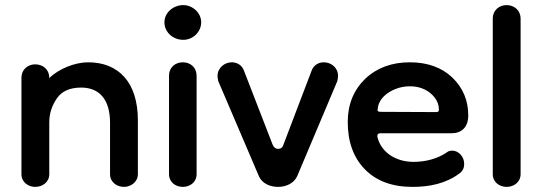

<svg xmlns="http://www.w3.org/2000/svg" viewBox="-20 -716 2126 752"><path d="M466 16C491 16 520 -2 520 -34V-245C520 -394 444 -472 325 -472C273 -472 209 -446 173 -410C173 -446 146 -464 118 -464C91 -464 64 -446 64 -410V-34C64 -2 91 16 118 16C146 16 173 -2 173 -34V-237C173 -271 183 -302 203 -331C222 -359 254 -373 298 -373C366 -373 411 -330 411 -235V-34C411 -2 438 16 466 16Z M698 -560C735 -560 768 -590 768 -629C768 -665 735 -696 698 -696C657 -696 624 -665 624 -629C624 -590 657 -560 698 -560ZM696 16C724 16 750 -2 750 -34V-418C750 -454 724 -472 696 -472C668 -472 642 -454 642 -418V-34C642 -2 668 16 696 16Z M1069 16C1101 16 1131 2 1144 -26L1301 -398C1303 -407 1304 -414 1304 -419C1304 -451 1277 -472 1248 -472C1229 -472 1208 -462 1200 -438L1090 -149C1087 -138 1080 -133 1069 -133C1060 -133 1053 -138 1048 -149L936 -438C928 -462 907 -472 888 -472C860 -472 832 -451 832 -418C832 -413 833 -407 835 -398L994 -26C1006 2 1037 16 1069 16Z M1596 16C1660 16 1725 4 1780 -37C1796 -49 1798 -63 1798 -75C1798 -103 1775 -126 1752 -126C1743 -126 1736 -124 1731 -120C1696 -95 1648 -82 1600 -82C1533 -82 1476 -116 1459 -176C1458 -179 1458 -181 1458 -184C1458 -191 1462 -194 1470 -194H1748C1787 -194 1814 -217 1814 -264C1814 -323 1793 -372 1752 -412C1710 -452 1654 -472 1585 -472C1514 -472 1455 -450 1410 -407C1365 -363 1342 -307 1342 -238C1342 -161 1364 -99 1409 -53C1454 -7 1516 16 1596 16ZM1473 -278C1456 -278 1459 -284 1459 -286C1459 -289 1460 -291 1460 -294C1460 -295 1460 -296 1460 -296C1465 -321 1481 -341 1506 -356C1531 -371 1558 -378 1585 -378C1617 -378 1644 -369 1666 -351C1688 -332 1699 -311 1699 -286C1699 -280 1696 -277 1689 -277Z M1964 16C1992 16 2019 -2 2019 -34V-642C2019 -678 1992 -696 1964 -696C1937 -696 1910 -678 1910 -642V-34C1910 -2 1937 16 1964 16Z"/></svg>

Font: Dongle
Style: Regular
Weight: 400
Designer: Yanghee Ryu
Foundry: Yanghee Ryu
Version: Version 2.000